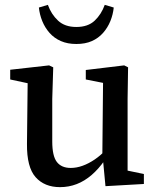

<svg xmlns="http://www.w3.org/2000/svg" viewBox="-20 -757 644 790"><path d="M227 13Q163 13 126.5 -28Q90 -69 91 -165L94 -437L120 -409L22 -430V-470L182 -488L199 -480L195 -350V-175Q195 -115 214 -90.5Q233 -66 271 -66Q295 -66 320 -75Q345 -84 370 -101Q395 -118 417 -142L431 -98H411Q386 -62 357 -37Q328 -12 295.5 0.5Q263 13 227 13ZM414 9 403 -107 401 -109 404 -416 333 -430V-469L491 -488L507 -480L505 -350V-55L572 -41V0ZM140 -726 177 -737Q191 -698 219 -672Q247 -646 294 -646Q342 -646 369.5 -672Q397 -698 411 -737L448 -726Q445 -697 434 -670Q423 -643 404 -621.5Q385 -600 358 -588Q331 -576 294 -576Q258 -576 230.5 -588Q203 -600 184 -621.5Q165 -643 154 -670Q143 -697 140 -726Z"/></svg>

Font: Source Serif 4 18pt Medium
Style: Regular
Weight: 500
Designer: Frank Grießhammer
Foundry: Adobe Systems Incorporated
Version: Version 4.004;hotconv 1.0.116;makeotfexe 2.5.65601